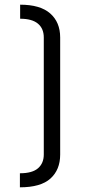

<svg xmlns="http://www.w3.org/2000/svg" viewBox="-20 -735 362 820"><path d="M237 -75Q237 -10 195.5 27.5Q154 65 65 65V5Q118 5 142.5 -16.5Q167 -38 167 -75V-575Q167 -613 142 -634Q117 -655 66 -655V-715Q152 -715 194.5 -677.5Q237 -640 237 -575Z"/></svg>

Font: Unica One
Style: Regular
Weight: 400
Designer: Eduardo Rodriguez Tunni
Foundry: Eduardo Rodriguez Tunni
Version: Version 2.000; ttfautohint (v1.8.4.7-5d5b);gftools[0.9.23]